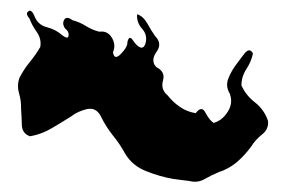

<svg xmlns="http://www.w3.org/2000/svg" viewBox="-20 -658 544 365"><path d="M309.1 -317.9Q283.7 -322.3 258.3 -332.5Q232.4 -342.3 218.3 -365.2Q208 -384.3 194.3 -400.9Q181.2 -417.5 171.9 -436.5Q164.6 -451.2 151.4 -451.2Q148.4 -451.2 145.5 -450.7Q127.4 -446.3 115.7 -437Q97.2 -425.3 78.1 -414.1Q59.1 -402.8 37.1 -398.9Q21.5 -404.3 21.5 -421.4Q21 -438.5 20 -451.7Q20.5 -466.3 16.1 -481Q14.2 -487.8 14.2 -494.1Q14.2 -502.4 17.1 -510.3Q25.4 -526.4 36.6 -540Q47.9 -553.7 56.6 -568.8Q59.1 -583.5 50.3 -596.7Q41 -609.4 36.1 -622.6Q27.8 -632.3 33.7 -636.2Q35.2 -637.7 36.6 -637.7Q41 -637.7 44.9 -628.9Q51.3 -610.8 68.8 -606.4Q85.9 -602.1 98.6 -590.8Q109.4 -582.5 110.4 -590.3Q111.3 -598.6 103.5 -604Q97.7 -612.8 102.1 -620.6Q106.9 -627.9 117.7 -619.6Q131.3 -616.2 143.6 -608.4Q155.3 -601.1 168.9 -597.7Q184.6 -600.1 192.9 -585.9Q200.7 -572.3 194.8 -558.6Q197.3 -542.5 210 -555.7Q223.1 -569.3 222.2 -578.1Q225.6 -592.3 232.9 -581.1Q240.7 -569.3 248 -567.4Q250.5 -566.9 252.9 -568.8Q254.9 -570.3 256.8 -576.2Q260.7 -591.8 250 -603.5Q239.3 -615.7 240.7 -630.9Q252 -627.4 259.8 -613.8Q267.6 -599.6 274.9 -589.4Q282.7 -581.5 282.7 -573.2Q282.7 -566.4 277.3 -559.1Q271.5 -550.8 271.5 -543.5Q271.5 -536.1 277.3 -530.3Q294.4 -522 290 -505.4Q288.6 -501 288.6 -496.6Q288.6 -484.9 298.8 -476.6Q308.6 -463.9 322.3 -454.6Q335.9 -445.3 352.1 -442.9Q363.3 -458 370.6 -443.8Q377.9 -429.7 386.2 -424.3Q402.8 -429.2 413.1 -445.8Q419.4 -455.6 419.4 -466.3Q419.4 -472.7 417 -479.5Q408.2 -494.1 414.1 -508.8Q419.9 -523.4 429.2 -535.6Q434.1 -542 444.3 -555.7Q454.6 -568.8 460.9 -556.2Q457.5 -540.5 448.2 -526.4Q439 -512.2 439 -495.6Q447.8 -476.1 465.3 -462.9Q482.4 -449.2 489.3 -428.7Q489.7 -426.8 489.7 -424.8Q489.7 -411.1 478 -402.3Q465.3 -392.1 457.5 -379.4Q445.8 -363.3 430.7 -350.1Q415 -336.9 395.5 -330.6Q382.3 -325.2 368.7 -317.4Q359.9 -312.5 350.6 -312.5Q345.2 -312.5 339.4 -314Q332 -314.9 324.2 -315.9Q316.9 -316.9 309.1 -317.9Z"/></svg>

Font: Brazier Flame
Style: Regular
Weight: 400
Designer: Walter E Stewart
Version: 0.1